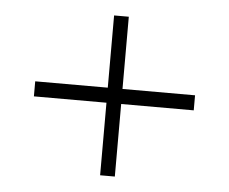

<svg xmlns="http://www.w3.org/2000/svg" viewBox="-41 -574 683 572"><g transform="rotate(5 300.0 -288.0)"><path d="M61 -266V-311H278V-527H322V-311H539V-266H322V-49H278V-266Z"/></g></svg>

Font: Geist Mono UltraLight
Style: Regular
Weight: 200
Monospace: yes
Designer: Basement.studio, Andrés Briganti, Mateo Zaragoza
Foundry: Basement.studio, Vercel, Andrés Briganti, Guido Ferreyra, Mateo Zaragoza
Version: Version 1.400; ttfautohint (v1.8.4.7-5d5b)